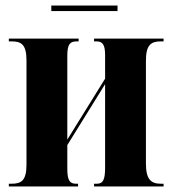

<svg xmlns="http://www.w3.org/2000/svg" viewBox="-20 -676 625 696"><path d="M166 -636H406V-656H166ZM12 0H263V-10H256C233 -10 224 -21 224 -65V-150L361 -371V-69C361 -25 354 -10 331 -10H321V0H573V-10H563C528 -10 509 -25 509 -83V-456C509 -514 528 -526 563 -526H573V-536H321V-526H330C353 -526 361 -512 361 -476V-391L224 -170V-474C224 -516 234 -526 258 -526H265V-536H12V-526H22C57 -526 76 -515 76 -457V-79C76 -21 57 -10 22 -10H12Z"/></svg>

Font: Noto Serif Display ExtraCondensed ExtraBold
Style: Regular
Weight: 800
Width: 2
Designer: Monotype Design Team
Foundry: Monotype Imaging Inc.
Version: Version 2.009